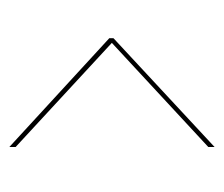

<svg xmlns="http://www.w3.org/2000/svg" viewBox="-54 -474 480 412"><g transform="rotate(-90 186.0 -268.0)"><path d="M76.5 -47.5V-61L300 -268L76.5 -474.5V-488L310 -273.5V-264.5Z"/></g></svg>

Font: Imbue 100pt ExtraLight
Style: Regular
Weight: 200
Designer: Tyler Finck
Foundry: Etcetera Type Company
Version: Version 1.102; ttfautohint (v1.8.3)